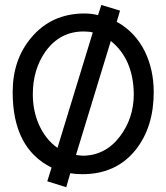

<svg xmlns="http://www.w3.org/2000/svg" viewBox="-20 -702 684 791"><path d="M216.8 -92.8 362.3 -568.4Q346.7 -572.3 324.2 -572.3Q226.6 -572.3 167 -489.3Q115.2 -415 115.2 -313.5Q115.2 -247.1 139.6 -190.4Q167 -127.9 216.8 -92.8ZM436.5 -533.2 293 -63.5Q310.5 -61.5 319.3 -60.5Q414.1 -60.5 474.6 -140.6Q530.3 -214.8 531.2 -311.5Q530.3 -458 436.5 -533.2ZM397.5 -681.6 474.6 -658.2 460.9 -612.3Q537.1 -570.3 577.1 -489.3Q613.3 -414.1 613.3 -322.3Q613.3 -178.7 539.1 -85Q459 15.6 319.3 15.6Q291 15.6 269.5 11.7L252.9 69.3L174.8 44.9L192.4 -11.7Q32.2 -90.8 32.2 -322.3Q32.2 -458 110.4 -548.8Q192.4 -645.5 326.2 -646.5Q357.4 -646.5 383.8 -639.6Z"/></svg>

Font: Puritan
Style: Regular
Weight: 400
Version: 2.0a